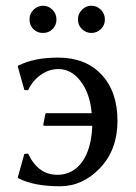

<svg xmlns="http://www.w3.org/2000/svg" viewBox="-20 -640 474 670"><path d="M96.5 -538.5Q83 -552 83 -572Q83 -592 97 -606Q111 -620 130 -620Q149 -620 163 -606Q177 -592 177 -572Q177 -552 163.5 -538.5Q150 -525 130 -525Q110 -525 96.5 -538.5ZM266 -538.5Q252 -552 252 -572Q252 -592 266 -606Q280 -620 299 -620Q318 -620 332 -606Q346 -592 346 -572Q346 -552 332 -538.5Q318 -525 299 -525Q280 -525 266 -538.5ZM300 -245Q294 -314 261.5 -356.5Q229 -399 184 -399Q151 -399 122.5 -379Q94 -359 78 -325L65 -326L42 -408L44 -411Q98 -439 183 -439Q279 -439 334.5 -379.5Q390 -320 390 -218Q390 -118 329.5 -54Q269 10 189 10Q98 10 44 -18L42 -21L65 -103L78 -104Q113 -30 180 -30Q234 -30 266.5 -75Q299 -120 302 -201H135Q131 -201 131 -205L138 -241Q139 -245 142 -245Z"/></svg>

Font: Libertinus Sans
Style: Regular
Weight: 400
Designer: Philipp H. Poll
Foundry: Khaled Hosny
Version: Version 6.1